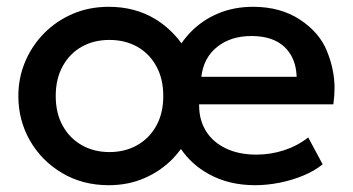

<svg xmlns="http://www.w3.org/2000/svg" viewBox="-20 -530 1038 565"><path d="M300 15Q223 15 162.8 -20.8Q102.5 -56.5 68.2 -116.2Q34 -176 34 -247.5Q34 -300.5 53.8 -347.8Q73.5 -395 109.2 -431.5Q145 -468 193.5 -489Q242 -510 300 -510Q376.5 -510 436 -474.5Q482.5 -446 514 -402.5Q526 -420 541 -435.5Q575.5 -471 622.2 -490.5Q669 -510 724.5 -510Q805.5 -510 862.8 -472.2Q920 -434.5 942.2 -379.5Q964.5 -324.5 964.5 -271Q964.5 -248 961 -223H566Q566 -221 566 -219Q566 -177 586 -144.5Q606 -112 644.2 -93.5Q682.5 -75 734.5 -75Q776.5 -75 815.8 -87.8Q855 -100.5 887 -125.5L929.5 -46.5Q905.5 -27 872.2 -13.2Q839 0.5 802.2 7.8Q765.5 15 731 15Q653 15 594 -18Q544 -45.5 512.5 -91.5Q501.5 -77 489 -63.5Q453.5 -27 405.5 -6Q357.5 15 300 15ZM572.5 -304H853Q851 -360 817 -392Q783 -424 720 -424Q659 -424 619 -392Q579 -360 572.5 -304ZM302 -82.5Q348 -82.5 383.8 -102.8Q419.5 -123 440 -160Q460.5 -197 460.5 -247.5Q460.5 -298 440 -335.2Q419.5 -372.5 383.8 -392.5Q348 -412.5 302 -412.5Q256 -412.5 220.5 -392.5Q185 -372.5 164.5 -335.2Q144 -298 144 -247.5Q144 -197 164.5 -160Q185 -123 220.8 -102.8Q256.5 -82.5 302 -82.5Z"/></svg>

Font: Geologica EX
Style: Regular
Weight: 400
Designer: Sindre Bremnes, Frode Helland
Foundry: Monokrom Skriftforlag AS
Version: Version 1.010;gftools[0.9.28]